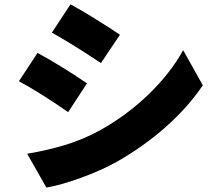

<svg xmlns="http://www.w3.org/2000/svg" viewBox="-20 -806 1017 887"><path d="M534.2 -645.5 446.3 -514.6Q314.5 -602.5 219.7 -655.3L305.7 -786.1Q354.5 -759.8 421.9 -717.8Q489.3 -675.8 534.2 -645.5ZM153.3 -561.5Q203.1 -535.2 270 -493.7Q336.9 -452.1 381.8 -420.9L294.9 -288.1Q159.2 -381.8 67.4 -430.7ZM440.4 -203.1Q565.4 -272.5 666.5 -370.1Q767.6 -467.8 826.2 -574.2L917 -412.1Q847.7 -309.6 746.1 -219.7Q644.5 -129.9 521.5 -59.6Q448.2 -18.6 353.5 15.6Q258.8 49.8 194.3 60.5L105.5 -95.7Q198.2 -111.3 280.8 -136.2Q363.3 -161.1 440.4 -203.1Z"/></svg>

Font: Min Sans Black
Style: Regular
Weight: 900
Designer: Jinseong-Kim, NotoSansCJK, Nunito
Foundry: Jinseong-Kim
Version: Version 1.000